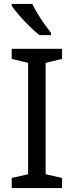

<svg xmlns="http://www.w3.org/2000/svg" viewBox="-20 -964 379 984"><path d="M298 0H40V-52L124 -71V-642L40 -662V-714H298V-662L214 -642V-71L298 -52ZM145 -944Q156 -922 172.5 -894.5Q189 -867 207.5 -841Q226 -815 241 -796V-784H182Q159 -802 130 -830.5Q101 -859 76.5 -887.5Q52 -916 40 -934V-944Z"/></svg>

Font: Noto Sans Pahawh Hmong
Style: Regular
Weight: 400
Designer: Monotype Design Team
Foundry: Monotype Imaging Inc.
Version: Version 2.001; ttfautohint (v1.8.4.7-5d5b)